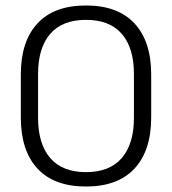

<svg xmlns="http://www.w3.org/2000/svg" viewBox="-20 -670 628 701"><path d="M294 11Q177.5 11 116.8 -54.5Q56 -120 56 -241.5V-398Q56 -519 116.8 -584.5Q177.5 -650 294 -650Q410 -650 471 -584.5Q532 -519 532 -398V-241.5Q532 -120 471 -54.5Q410 11 294 11ZM294 -41.5Q380.5 -41.5 424.8 -93.2Q469 -145 469 -239.5V-400Q469 -495 424.8 -546.2Q380.5 -597.5 294 -597.5Q207.5 -597.5 163.2 -546.2Q119 -495 119 -400V-239.5Q119 -145 163.2 -93.2Q207.5 -41.5 294 -41.5Z"/></svg>

Font: Anek Bangla Medium Light
Style: Regular
Weight: 300
Version: Version 1.003